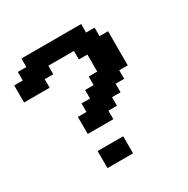

<svg xmlns="http://www.w3.org/2000/svg" viewBox="-192 -1047 1195 1218"><g transform="rotate(-30 406.0 -437.5)"><path d="M250 0H437.5V-125H250ZM250 -250H437.5V-312.5H500V-375H562.5V-437.5H625V-500H687.5V-750H625V-812.5H562.5V-875H125V-812.5H62.5V-750H0V-625H187.5V-687.5H250V-750H437.5V-687.5H500V-562.5H437.5V-500H375V-437.5H312.5V-375H250Z"/></g></svg>

Font: Faithful 32x
Style: Semibold
Weight: 400
Foundry: Faithful Resource Pack
Version: Version 1.0; January 27, 2023